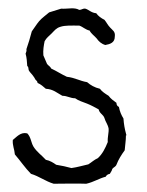

<svg xmlns="http://www.w3.org/2000/svg" viewBox="-20 -449 356 465"><path d="M11 -110C10 -96 15 -88 16 -75C29 -60 41 -42 55 -28C75 -22 90 -10 110 -4C135 -4 164 -5 189 -4C207 -8 220 -17 236 -21C238 -25 241 -27 246 -28C248 -32 251 -35 252 -40C255 -44 260 -45 262 -50C267 -63 274 -74 282 -85C283 -99 285 -108 285 -121C288 -121 285 -123 285 -126C282 -137 280 -148 279 -162C274 -170 270 -179 268 -190C264 -192 262 -195 262 -200C255 -205 248 -210 243 -217C235 -222 227 -227 222 -234C209 -237 199 -243 191 -250C173 -253 161 -261 142 -263C129 -269 117 -277 104 -283C102 -288 97 -290 94 -294L85 -315C84 -328 86 -339 88 -349C92 -357 99 -362 105 -368C112 -375 116 -381 126 -384C138 -388 153 -387 172 -387C181 -384 187 -377 197 -375C201 -367 209 -362 214 -356C219 -349 225 -343 235 -340C247 -342 258 -346 258 -360C260 -373 252 -376 247 -382C241 -388 238 -395 233 -401C225 -405 218 -410 213 -417C201 -418 196 -425 187 -428C180 -429 178 -425 172 -425C160 -432 145 -427 128 -428L99 -419C91 -412 82 -406 75 -398C69 -391 63 -381 57 -373C53 -358 49 -344 44 -330C45 -325 43 -323 42 -319C45 -308 45 -301 46 -289C50 -287 48 -282 50 -278C53 -273 58 -269 61 -264C63 -262 64 -259 66 -256C68 -254 71 -252 71 -248C79 -245 85 -239 91 -234C109 -233 118 -224 131 -217C143 -217 150 -211 162 -211C170 -205 181 -202 191 -198C201 -194 210 -189 219 -184C221 -174 230 -172 233 -163C235 -155 241 -148 243 -138C244 -128 240 -117 241 -105C235 -90 228 -76 217 -66C208 -62 202 -56 194 -51C180 -48 168 -44 153 -42C142 -45 129 -48 116 -50C109 -55 101 -60 91 -62C81 -73 69 -81 61 -94C55 -104 55 -117 46 -126C30 -130 20 -117 11 -110Z"/></svg>

Font: FuturaRener
Style: Light
Weight: 300
Designer: BSozoo
Foundry: BSozoo
Version: Version 1.0